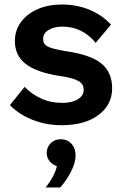

<svg xmlns="http://www.w3.org/2000/svg" viewBox="-20 -539 556 851"><path d="M24 -73 89 -154Q120 -122 162 -102.5Q204 -83 257 -83Q299 -83 325 -99Q351 -115 351 -141Q351 -166 328.5 -179.5Q306 -193 247 -202Q142 -218 94 -255.5Q46 -293 46 -357Q46 -405 73 -441.5Q100 -478 147 -498.5Q194 -519 254 -519Q320 -519 376 -496Q432 -473 472 -430L404 -349Q376 -384 338.5 -402.5Q301 -421 257 -421Q219 -421 195 -406Q171 -391 171 -366Q171 -344 191 -333Q211 -322 273 -312Q383 -296 430 -257Q477 -218 477 -148Q477 -74 416 -29Q355 16 254 16Q184 16 124 -8Q64 -32 24 -73ZM247 292H182Q201 269 214.5 243.5Q228 218 232 197Q212 191 199.5 175Q187 159 187 139Q187 113 205 95.5Q223 78 249 78Q278 78 296.5 98Q315 118 315 150Q315 183 294 223Q273 263 247 292Z"/></svg>

Font: Wix Madefor Text
Style: Bold
Weight: 700
Designer: Dalton Maag Ltd
Foundry: Dalton Maag Ltd
Version: Version 3.100